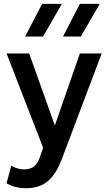

<svg xmlns="http://www.w3.org/2000/svg" viewBox="-20 -780 572 1024"><path d="M119 224Q92 224 66 218Q40 212 15 197.5L40 103.5Q55.5 113.5 74 118.5Q92.5 123.5 107 123.5Q142 123.5 162 107Q182 90.5 193.5 56L210 8L15 -495H135.5L272.5 -111L406 -495H522.5L308.5 71.5Q285.5 131 257 164.2Q228.5 197.5 194 210.8Q159.5 224 119 224ZM316 -585 406 -759.5H512L411 -585ZM114 -585 204.5 -759.5H310L209.5 -585Z"/></svg>

Font: Geologica Cursive
Style: Regular
Weight: 400
Designer: Sindre Bremnes, Frode Helland
Foundry: Monokrom Skriftforlag AS
Version: Version 1.010;gftools[0.9.28]